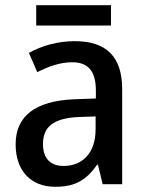

<svg xmlns="http://www.w3.org/2000/svg" viewBox="-20 -707 561 737"><path d="M406 -687H119V-609H406ZM267 -549C201 -549 139 -531 91 -504L123 -430C166 -452 211 -468 257 -468C316 -468 348 -437 348 -359V-329L266 -326C116 -320 40 -262 40 -153C40 -51 99 10 192 10C271 10 312 -17 353 -75H356L374 0H449V-364C449 -488 390 -549 267 -549ZM285 -258 347 -260V-211C347 -119 296 -70 224 -70C176 -70 145 -96 145 -154C145 -218 182 -254 285 -258Z"/></svg>

Font: Noto Sans Myanmar SemiCondensed Medium
Style: Regular
Weight: 500
Width: 4
Designer: Monotype Design Team
Foundry: Monotype Imaging Inc.
Version: Version 2.107